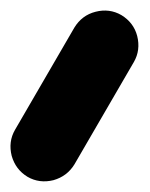

<svg xmlns="http://www.w3.org/2000/svg" viewBox="-25 -177 283 363"><path d="M26.9 157.2C42 166 58.6 168 76.2 163.6C93.3 158.7 106.4 148.9 115.7 133.8L228 -59.6C236.8 -74.7 238.8 -91.3 234.4 -108.9C230 -126 219.7 -139.2 204.6 -148.4C189.5 -157.2 172.9 -159.2 155.8 -154.8C138.2 -150.4 125 -140.1 115.7 -125L3.4 68.4C-5.4 83.5 -7.3 100.1 -2.9 117.7C2 134.8 11.7 147.9 26.9 157.2Z"/></svg>

Font: Mikhak
Style: Bold
Weight: 700
Designer: Amin Abedi
Version: Version 3.2